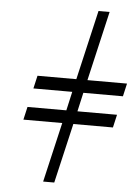

<svg xmlns="http://www.w3.org/2000/svg" viewBox="-62 -776 738 1034"><g transform="rotate(5 307.5 -258.5)"><path d="M428 -729H488L401 -353H615L599 -283H385L362 -181H576L560 -111H346L271 212H211L286 -111H76L92 -181H302L325 -283H115L131 -353H341Z"/></g></svg>

Font: Miedinger
Style: Italic
Weight: 400
Italic angle: -13°
Version: Version 001.000